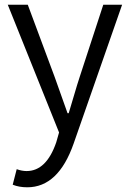

<svg xmlns="http://www.w3.org/2000/svg" viewBox="-20 -560 552 816"><path d="M34 225 51 159Q73 167 93 167Q177 167 219 45L231 3L13 -540H98L213 -231L267 -79H272Q277 -94 295 -156Q309 -204 318 -231L419 -540H499L293 50Q228 236 96 236Q61 236 34 225Z"/></svg>

Font: KaiGen Gothic SC Normal
Style: Regular
Weight: 300
Designer: Ryoko NISHIZUKA Ë•øÂ°öÊ∂ºÂ≠ê (kana & ideographs); Paul D. Hunt (Latin, Greek & Cyrillic); Wenlong ZHANG Âº†ÊñáÈæô (bopom
Version: Version 1.001 October 10, 2014